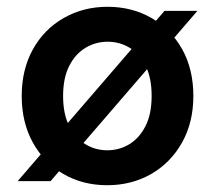

<svg xmlns="http://www.w3.org/2000/svg" viewBox="-20 -534 634 566"><path d="M32 0 465 -502H562L129 0ZM296 12Q224 12 167 -21Q110 -54 77 -113.5Q44 -173 44 -251Q44 -329 77 -388.5Q110 -448 168 -481Q226 -514 297 -514Q369 -514 426.5 -481Q484 -448 517 -389Q550 -330 550 -251Q550 -173 516.5 -113.5Q483 -54 425.5 -21Q368 12 296 12ZM296 -91Q332 -91 361.5 -109Q391 -127 409 -162.5Q427 -198 427 -251Q427 -304 409.5 -339.5Q392 -375 362.5 -393Q333 -411 297 -411Q262 -411 232 -393Q202 -375 184 -339.5Q166 -304 166 -251Q166 -198 184 -162.5Q202 -127 231.5 -109Q261 -91 296 -91Z"/></svg>

Font: DM Sans 16pt SemiBold
Style: Regular
Weight: 600
Version: Version 4.004;gftools[0.9.30]